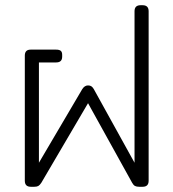

<svg xmlns="http://www.w3.org/2000/svg" viewBox="-20 -715 664 735"><path d="M75 -23V-502Q75 -525 97 -525H195Q207 -525 212.5 -520.5Q218 -516 218 -505V-498Q218 -476 195 -476H129V-92L295 -374Q304 -388 317 -388Q325 -388 330 -384.5Q335 -381 339 -374L495 -92V-672Q495 -695 518 -695H526Q549 -695 549 -672V-23Q549 0 526 0H513Q503 0 497 -3Q491 -6 486 -15L317 -320L138 -15Q132 -6 126.5 -3Q121 0 111 0H98Q75 0 75 -23Z"/></svg>

Font: Mitr ExtraLight
Style: Regular
Weight: 275
Designer: Thanarat Vachiruckul
Foundry: Cadson Demak Co.,Ltd.
Version: Version 1.001